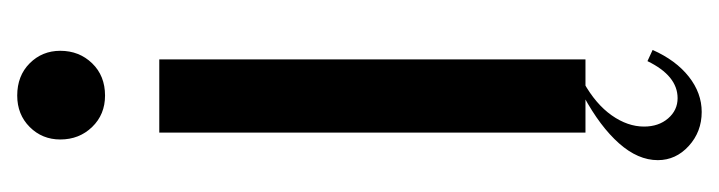

<svg xmlns="http://www.w3.org/2000/svg" viewBox="-326 -374 835 223"><g transform="rotate(-90 91.5 -262.5)"><path d="M41 -610Q41 -631 55.5 -645.5Q70 -660 92 -660Q115 -660 129.5 -645.5Q144 -631 144 -610Q144 -588 129.5 -573Q115 -558 92 -558Q70 -558 55.5 -573Q41 -588 41 -610ZM134 -495V0H49V-495ZM145 78Q133 105 114 120Q95 135 73 135Q50 135 33.5 120Q17 105 17 84Q17 61 36.5 39Q56 17 91 -2H107Q82 12 69 30.5Q56 49 56 68Q56 85 65.5 96Q75 107 89 107Q115 107 132 72Z"/></g></svg>

Font: Moniqa SemBd Heading
Style: Regular
Weight: 600
Designer: Rajesh Rajput
Foundry: Rajesh Rajput
Version: Version 1.000